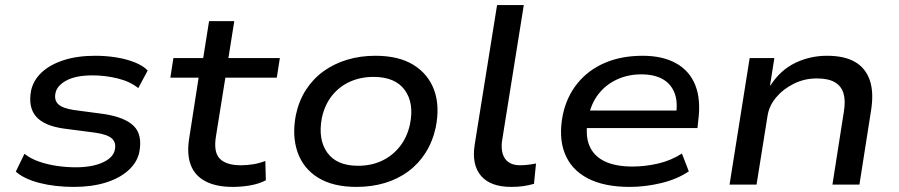

<svg xmlns="http://www.w3.org/2000/svg" viewBox="-20 -725 3531 754"><path d="M270 9Q196 9 135.5 -6.5Q75 -22 42 -51L76 -121Q100 -102 133 -90.5Q166 -79 203.5 -73.5Q241 -68 277 -68Q342 -68 383.5 -87Q425 -106 431 -137Q437 -165 419.5 -181Q402 -197 354 -204L231 -220Q153 -231 121.5 -267.5Q90 -304 102 -369Q111 -410 143.5 -440.5Q176 -471 229.5 -488.5Q283 -506 354 -506Q397 -506 437 -499.5Q477 -493 509.5 -480Q542 -467 560 -448L523 -379Q491 -405 442 -417Q393 -429 344 -429Q278 -429 241 -409Q204 -389 198 -360Q192 -332 208.5 -316Q225 -300 270 -293L390 -277Q472 -264 506 -229.5Q540 -195 527 -127Q518 -86 483 -55Q448 -24 393.5 -7.5Q339 9 270 9Z M894 9Q829 9 787 -13Q745 -35 729 -77.5Q713 -120 723 -182L760 -420H649L661 -497H778L801 -642H900L877 -497H1079L1067 -420H865L828 -189Q818 -128 843 -102Q868 -76 926 -76Q951 -76 975 -80Q999 -84 1022 -93L1024 -17Q997 -3 963 3Q929 9 894 9Z M1380 9Q1288 9 1229.5 -27Q1171 -63 1148.5 -127.5Q1126 -192 1142 -274Q1154 -330 1182 -373Q1210 -416 1251 -445.5Q1292 -475 1343.5 -490.5Q1395 -506 1454 -506Q1546 -506 1604 -470Q1662 -434 1685 -371Q1708 -308 1691 -224Q1679 -169 1651.5 -125.5Q1624 -82 1583.5 -52Q1543 -22 1491.5 -6.5Q1440 9 1380 9ZM1386 -74Q1438 -74 1479.5 -93.5Q1521 -113 1550 -149.5Q1579 -186 1590 -237Q1607 -320 1569.5 -371.5Q1532 -423 1447 -423Q1396 -423 1354 -404Q1312 -385 1283.5 -349Q1255 -313 1244 -262Q1228 -178 1265 -126Q1302 -74 1386 -74Z M1988 9Q1906 9 1869 -34.5Q1832 -78 1844 -156L1932 -705H2037L1951 -168Q1948 -141 1954.5 -120Q1961 -99 1978 -87.5Q1995 -76 2022 -76Q2037 -76 2054 -78Q2071 -80 2085 -83L2077 -3Q2055 3 2034.5 6Q2014 9 1988 9Z M2453 9Q2352 9 2287.5 -25Q2223 -59 2198 -122.5Q2173 -186 2190 -273Q2205 -345 2247.5 -397.5Q2290 -450 2355 -478Q2420 -506 2504 -506Q2582 -506 2635 -476.5Q2688 -447 2710.5 -390.5Q2733 -334 2722 -250L2719 -222H2262L2272 -291H2659L2634 -269Q2643 -324 2629 -360Q2615 -396 2582 -414.5Q2549 -433 2498 -433Q2446 -433 2402 -412.5Q2358 -392 2329 -354Q2300 -316 2290 -262L2288 -251Q2278 -192 2295 -152Q2312 -112 2354.5 -91.5Q2397 -71 2464 -71Q2513 -71 2563.5 -82.5Q2614 -94 2658 -122L2685 -52Q2639 -21 2576.5 -6Q2514 9 2453 9Z M2845 0 2924 -497H3021L3004 -390H3006Q3045 -450 3103 -478Q3161 -506 3228 -506Q3296 -506 3337.5 -482Q3379 -458 3395.5 -410.5Q3412 -363 3401 -293L3355 0H3249L3294 -287Q3301 -330 3292.5 -358.5Q3284 -387 3258.5 -402Q3233 -417 3187 -417Q3139 -417 3097 -396Q3055 -375 3027.5 -342Q3000 -309 2994 -269L2951 0Z"/></svg>

Font: Nunito Sans 7pt SemiExpanded Medium
Style: Italic
Weight: 500
Width: 6
Italic angle: -9°
Designer: Vernon Adams
Foundry: Vernon Adams
Version: Version 3.101;gftools[0.9.27]